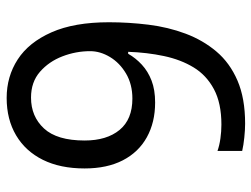

<svg xmlns="http://www.w3.org/2000/svg" viewBox="-112 -652 774 591"><g transform="rotate(-90 275.5 -357.0)"><path d="M190 10Q171 10 147 7.5Q123 5 106 1V-75Q123 -69 144.5 -66Q166 -63 187 -63Q253 -63 296 -86Q339 -109 363 -148.5Q387 -188 398 -240Q409 -292 411 -350H405Q392 -327 371.5 -308Q351 -289 322.5 -278Q294 -267 255 -267Q194 -267 148 -292.5Q102 -318 77 -366.5Q52 -415 52 -484Q52 -559 78.5 -612.5Q105 -666 154 -695Q203 -724 269 -724Q335 -724 387.5 -690Q440 -656 471 -586Q502 -516 502 -409Q502 -348 494.5 -287.5Q487 -227 467 -173.5Q447 -120 412 -78.5Q377 -37 322.5 -13.5Q268 10 190 10ZM267 -337Q311 -337 344 -356.5Q377 -376 395 -406Q413 -436 413 -467Q413 -511 397 -552.5Q381 -594 349.5 -621.5Q318 -649 270 -649Q212 -649 175 -609Q138 -569 138 -484Q138 -416 170.5 -376.5Q203 -337 267 -337Z"/></g></svg>

Font: hexlsinhala05
Style: Book
Weight: 400
Designer: Jelle Bosma - Monotype Design Team
Foundry: Monotype Imaging Inc.
Version: Version 2.003